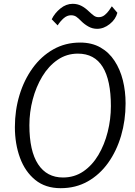

<svg xmlns="http://www.w3.org/2000/svg" viewBox="-20 -978 708 1006"><path d="M298 8Q218 8 164.8 -35.2Q111.5 -78.5 84.8 -151.2Q58 -224 58 -312Q58 -400 82 -479.5Q106 -559 151 -621.2Q196 -683.5 259 -719.2Q322 -755 400 -755Q461 -755 506 -729.5Q551 -704 580.2 -659.2Q609.5 -614.5 623.8 -557.2Q638 -500 638 -436Q638 -347 614.5 -267Q591 -187 546.8 -125Q502.5 -63 439.8 -27.5Q377 8 298 8ZM310 -48Q370 -48 416.8 -80Q463.5 -112 495.5 -166Q527.5 -220 544.2 -286.5Q561 -353 561 -422Q561 -558 518 -627.5Q475 -697 388 -697Q329 -697 281.8 -664.5Q234.5 -632 201.8 -577.8Q169 -523.5 151.5 -457Q134 -390.5 134 -322Q134 -186.5 179.8 -117.2Q225.5 -48 310 -48ZM489 -827Q464.5 -827 443.5 -838.8Q422.5 -850.5 406 -867Q390.5 -883 379.5 -890.5Q368.5 -898 352 -898Q332 -898 314.2 -882.8Q296.5 -867.5 282 -845L251 -877Q266 -908.5 296 -933.2Q326 -958 361 -958Q385 -958 405.5 -947.8Q426 -937.5 446 -918Q462 -903 472.5 -895.5Q483 -888 497 -888Q514.5 -888 528 -898.8Q541.5 -909.5 551 -923Q560.5 -936.5 566 -945L595 -911Q586 -876.5 554.8 -851.8Q523.5 -827 489 -827Z"/></svg>

Font: Merriweather Sans Light
Style: Italic
Weight: 300
Italic angle: -7.5°
Designer: Eben Sorkin
Foundry: Eben Sorkin
Version: Version 2.001; ttfautohint (v1.8.3)